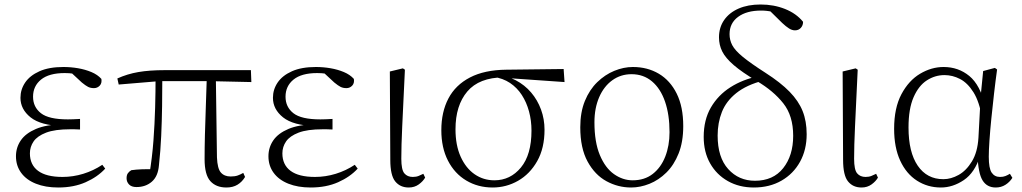

<svg xmlns="http://www.w3.org/2000/svg" viewBox="-20 -820 4547 854"><path d="M239 14Q182 14 139.5 -3Q97 -20 74 -51.5Q51 -83 51 -125Q51 -164 72.5 -195.5Q94 -227 140 -246.5Q186 -266 259 -267V-259Q161 -262 116 -298Q71 -334 71 -385Q71 -422 92 -453Q113 -484 155.5 -503Q198 -522 262 -522Q295 -522 327 -516.5Q359 -511 386.5 -499.5Q414 -488 431 -469Q434 -450 423.5 -439Q413 -428 398 -428Q383 -428 372 -433.5Q361 -439 344 -453L289 -504L343 -502L347 -485Q322 -490 305 -492.5Q288 -495 268 -495Q198 -495 162.5 -466Q127 -437 127 -390Q127 -344 162 -316.5Q197 -289 282 -289Q293 -289 305.5 -289.5Q318 -290 336 -291V-244Q318 -245 309.5 -245Q301 -245 293 -245Q224 -245 185 -230Q146 -215 129.5 -191Q113 -167 113 -138Q113 -87 149.5 -60Q186 -33 258 -33Q305 -33 350.5 -47Q396 -61 435 -87L448 -70Q414 -33 361 -9.5Q308 14 239 14Z M587 12Q565 12 554 0.5Q543 -11 543 -27Q543 -41 548.5 -49Q554 -57 564 -63Q585 -66 610.5 -67Q636 -68 667 -67L644 -41Q657 -120 662.5 -194.5Q668 -269 670 -340.5Q672 -412 672 -482H702Q702 -415 701 -348Q700 -281 697 -215Q694 -149 687 -85Q683 -36 655.5 -12Q628 12 587 12ZM508 -444 502 -471Q546 -491 595.5 -499.5Q645 -508 713 -508H1096L1098 -455L917 -459H688ZM987 14Q941 14 915.5 -14.5Q890 -43 890 -112Q890 -161 891.5 -220.5Q893 -280 895.5 -346.5Q898 -413 900 -482H940L945 -120Q947 -70 962.5 -52.5Q978 -35 1006 -35Q1025 -35 1037.5 -39.5Q1050 -44 1062 -51L1070 -33Q1057 -11 1036.5 1.5Q1016 14 987 14Z M1362 14Q1305 14 1262.5 -3Q1220 -20 1197 -51.5Q1174 -83 1174 -125Q1174 -164 1195.5 -195.5Q1217 -227 1263 -246.5Q1309 -266 1382 -267V-259Q1284 -262 1239 -298Q1194 -334 1194 -385Q1194 -422 1215 -453Q1236 -484 1278.5 -503Q1321 -522 1385 -522Q1418 -522 1450 -516.5Q1482 -511 1509.5 -499.5Q1537 -488 1554 -469Q1557 -450 1546.5 -439Q1536 -428 1521 -428Q1506 -428 1495 -433.5Q1484 -439 1467 -453L1412 -504L1466 -502L1470 -485Q1445 -490 1428 -492.5Q1411 -495 1391 -495Q1321 -495 1285.5 -466Q1250 -437 1250 -390Q1250 -344 1285 -316.5Q1320 -289 1405 -289Q1416 -289 1428.5 -289.5Q1441 -290 1459 -291V-244Q1441 -245 1432.5 -245Q1424 -245 1416 -245Q1347 -245 1308 -230Q1269 -215 1252.5 -191Q1236 -167 1236 -138Q1236 -87 1272.5 -60Q1309 -33 1381 -33Q1428 -33 1473.5 -47Q1519 -61 1558 -87L1571 -70Q1537 -33 1484 -9.5Q1431 14 1362 14Z M1798 14Q1760 14 1738 -13Q1716 -40 1716 -109L1714 -502L1772 -516L1781 -510Q1777 -424 1774 -362.5Q1771 -301 1769 -256.5Q1767 -212 1766 -178Q1765 -144 1765 -114Q1765 -65 1778.5 -49Q1792 -33 1816 -33Q1831 -33 1842 -37.5Q1853 -42 1863 -47L1871 -30Q1862 -14 1843 0Q1824 14 1798 14Z M2171 14Q2106 14 2054 -17Q2002 -48 1972.5 -105.5Q1943 -163 1943 -241Q1943 -322 1974.5 -382Q2006 -442 2070.5 -475.5Q2135 -509 2232 -510L2487 -513L2491 -455L2233 -473L2220 -476Q2111 -475 2058.5 -413Q2006 -351 2006 -245Q2006 -174 2029 -123Q2052 -72 2091 -45Q2130 -18 2179 -18Q2250 -18 2297 -75Q2344 -132 2344 -239Q2344 -284 2333 -324.5Q2322 -365 2301 -397.5Q2280 -430 2248.5 -451Q2217 -472 2175 -478L2185 -487Q2234 -484 2274 -463Q2314 -442 2342.5 -408.5Q2371 -375 2386.5 -332.5Q2402 -290 2402 -243Q2402 -161 2369.5 -103.5Q2337 -46 2284.5 -16Q2232 14 2171 14Z M2787 14Q2729 14 2677.5 -14Q2626 -42 2593.5 -101.5Q2561 -161 2561 -254Q2561 -321 2581.5 -371Q2602 -421 2636.5 -454.5Q2671 -488 2712.5 -505Q2754 -522 2795 -522Q2860 -522 2910.5 -492Q2961 -462 2990 -403.5Q3019 -345 3019 -259Q3019 -189 2998.5 -137.5Q2978 -86 2944 -52.5Q2910 -19 2869 -2.5Q2828 14 2787 14ZM2794 -18Q2847 -18 2883.5 -46.5Q2920 -75 2939 -123.5Q2958 -172 2958 -232Q2958 -310 2938 -368Q2918 -426 2880 -458Q2842 -490 2789 -490Q2741 -490 2703.5 -463Q2666 -436 2645 -387.5Q2624 -339 2624 -276Q2624 -188 2648 -130.5Q2672 -73 2711 -45.5Q2750 -18 2794 -18Z M3333 14Q3268 14 3217.5 -14.5Q3167 -43 3138.5 -93.5Q3110 -144 3110 -211Q3110 -287 3142 -342Q3174 -397 3229 -432Q3284 -467 3354 -481V-487L3376 -462Q3300 -442 3255 -406Q3210 -370 3191 -322Q3172 -274 3172 -217Q3172 -120 3219 -68Q3266 -16 3338 -16Q3419 -16 3463.5 -72Q3508 -128 3508 -216Q3508 -305 3464 -360.5Q3420 -416 3347 -459Q3280 -499 3243.5 -530.5Q3207 -562 3192.5 -591Q3178 -620 3178 -654Q3178 -698 3201 -731Q3224 -764 3265.5 -782Q3307 -800 3363 -800Q3422 -800 3472 -780Q3522 -760 3552 -723Q3552 -707 3542 -696Q3532 -685 3516 -685Q3503 -685 3489.5 -693.5Q3476 -702 3459 -718L3396 -780L3454 -771L3459 -750Q3439 -762 3415 -767.5Q3391 -773 3365 -773Q3301 -773 3263 -745Q3225 -717 3225 -668Q3225 -642 3237 -619Q3249 -596 3283.5 -567.5Q3318 -539 3385 -496Q3452 -453 3492 -412Q3532 -371 3550 -326Q3568 -281 3568 -223Q3568 -154 3538.5 -100.5Q3509 -47 3456 -16.5Q3403 14 3333 14Z M3812 14Q3774 14 3752 -13Q3730 -40 3730 -109L3728 -502L3786 -516L3795 -510Q3791 -424 3788 -362.5Q3785 -301 3783 -256.5Q3781 -212 3780 -178Q3779 -144 3779 -114Q3779 -65 3792.5 -49Q3806 -33 3830 -33Q3845 -33 3856 -37.5Q3867 -42 3877 -47L3885 -30Q3876 -14 3857 0Q3838 14 3812 14Z M4165 14Q4106 14 4058.5 -16.5Q4011 -47 3984 -105.5Q3957 -164 3957 -247Q3957 -340 3989.5 -401Q4022 -462 4072.5 -492Q4123 -522 4177 -522Q4243 -522 4291.5 -482Q4340 -442 4362 -349H4370L4348 -296Q4336 -368 4310 -409.5Q4284 -451 4250.5 -468.5Q4217 -486 4181 -486Q4139 -486 4102.5 -462.5Q4066 -439 4043.5 -387.5Q4021 -336 4021 -253Q4021 -143 4062 -83Q4103 -23 4176 -23Q4210 -23 4244 -42Q4278 -61 4303 -102Q4328 -143 4332 -207L4342 -393L4353 -504L4405 -518L4415 -511Q4408 -461 4401.5 -404.5Q4395 -348 4389.5 -293.5Q4384 -239 4381 -194.5Q4378 -150 4378 -123Q4378 -71 4391 -52Q4404 -33 4428 -33Q4442 -33 4452 -37Q4462 -41 4472 -47L4483 -29Q4471 -10 4452 2Q4433 14 4409 14Q4370 14 4350.5 -17.5Q4331 -49 4328 -128H4340Q4316 -52 4267 -19Q4218 14 4165 14Z"/></svg>

Font: Source Han Serif JP VF
Style: Regular
Weight: 250
Designer: Ryoko NISHIZUKA 西塚涼子 (kana & ideographs); Frank Grießhammer (Latin, Greek & Cyrillic); Wenlong ZHANG 张文龙 (bopomofo); San
Foundry: Adobe
Version: Version 2.001;hotconv 1.1.0;makeotfexe 2.6.0